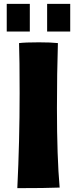

<svg xmlns="http://www.w3.org/2000/svg" viewBox="-20 -977 400 998"><path d="M82 -493Q82 -672 79 -753Q111 -757 182 -757Q246 -757 281 -753Q276 -598 276 -415Q276 -161 290 -2Q218 1 70 1Q82 -242 82 -493ZM225 -957H345V-813H225ZM15 -957H135V-813H15Z"/></svg>

Font: Otomanopee One
Style: Regular
Weight: 400
Designer: Das Ende der Wildnis
Foundry: Gutenberg Labo
Version: Version 3.005